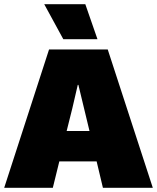

<svg xmlns="http://www.w3.org/2000/svg" viewBox="-30 -896 749 916"><path d="M431 -126H253L222 0H-10L204 -660H484L699 0H461ZM397 -271 344 -491H341L315 -379L288 -271ZM435 -709H272L181 -876H377Z"/></svg>

Font: Work Sans Black
Style: Regular
Weight: 900
Designer: Wei Huang
Foundry: Wei Huang
Version: Version 1.500